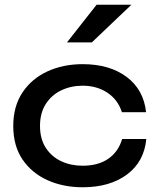

<svg xmlns="http://www.w3.org/2000/svg" viewBox="-20 -780 674 811"><path d="M598 -193Q589 -97 516.5 -43Q444 11 329 11Q247 11 180.5 -19Q114 -49 75 -106.5Q36 -164 36 -248Q36 -331 75 -389.5Q114 -448 180.5 -478.5Q247 -509 329 -509Q443 -509 515 -455Q587 -401 597 -306H495Q478 -359 433.5 -388.5Q389 -418 329 -418Q280 -418 239 -398.5Q198 -379 173.5 -341Q149 -303 149 -248Q149 -193 173.5 -155.5Q198 -118 238.5 -99Q279 -80 329 -80Q395 -80 437.5 -109.5Q480 -139 496 -193ZM263 -601 388 -760H535L368 -601Z"/></svg>

Font: Syne SemiBold
Style: Regular
Weight: 600
Designer: Lucas Descroix
Foundry: Bonjour Monde
Version: Version 2.200; ttfautohint (v1.8.4)